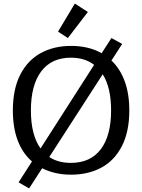

<svg xmlns="http://www.w3.org/2000/svg" viewBox="-20 -965 796 1075"><path d="M472 -898 360 -752 305 -788 399 -945ZM143 90 84 56 159 -61Q52 -155 52 -347Q52 -466 93.5 -547Q135 -628 208.5 -668Q282 -708 378 -708Q477 -708 549 -667L604 -752L664 -719L604 -626Q652 -581 678 -510.5Q704 -440 704 -347Q704 -228 662.5 -147Q621 -66 547.5 -26.5Q474 13 378 13Q287 13 216 -23ZM507 -602Q455 -642 377 -642Q268 -642 210.5 -565Q153 -488 153 -347Q153 -209 207 -134ZM602 -347Q602 -475 555 -549L256 -86Q305 -53 377 -53Q486 -53 544 -129Q602 -205 602 -347Z"/></svg>

Font: Maitree Medium
Style: Regular
Weight: 500
Designer: CadsonDemak Team
Foundry: CadsonDemak
Version: Version 1.010